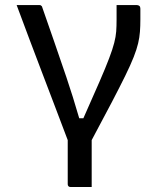

<svg xmlns="http://www.w3.org/2000/svg" viewBox="-20 -552 640 766"><path d="M345.8 7Q345.8 29 345.8 50.9Q345.8 72.9 345.8 95.3Q345.8 120.3 345.8 144.7Q345.8 169.1 345.8 194.1Q324.6 194.1 303.7 194.1Q282.8 194.1 261.2 194.1Q256.2 194.1 253.2 191.1Q250.2 188.1 250.2 183.1Q250.2 138.7 250.2 94.8Q250.2 50.9 250.2 7Q225.7 -57.9 200.4 -124.4Q175.2 -190.8 149.5 -258Q123.8 -325.2 98 -393.8Q72.1 -462.3 46.4 -531.8Q61.6 -531.8 76.7 -531.8Q91.9 -531.8 107 -531.8Q122.1 -531.8 136.8 -531.8Q140.6 -531.8 142.7 -530.7Q144.9 -529.6 146.5 -527.5Q148.1 -525.5 149.1 -521.2Q172.3 -454.9 196 -386.5Q219.7 -318.2 245.1 -243.3Q270.5 -168.4 296.1 -80.1H312.6Q351.5 -167.8 376.6 -225.3Q401.6 -282.8 415.4 -319.4Q429.3 -356 435.6 -380.7Q442 -405.4 443.6 -426.4Q445.1 -447.4 445.1 -474.5Q445.1 -485.6 445.1 -497.2Q445.1 -508.7 445.1 -519.8V-531.8Q458.8 -531.8 472.3 -531.8Q485.8 -531.8 499 -531.8Q512.3 -531.8 525.5 -531.8Q531.7 -531.8 535.9 -528.5Q540 -525.1 540 -517.7V-474.7Q540 -447.4 538.3 -425Q536.6 -402.7 531.1 -379.2Q525.6 -355.7 513.4 -324.6Q501.2 -293.5 479.8 -249.9Q458.4 -206.2 425.7 -143.6Q393 -81 345.8 7Z"/></svg>

Font: Recursive Sans Linear Light
Style: Regular
Weight: 300
Version: Version 1.085